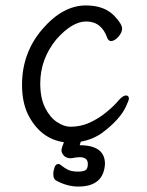

<svg xmlns="http://www.w3.org/2000/svg" viewBox="-20 -506 540 706"><path d="M268 180Q226 180 185 157Q176 151 176 134Q176 122 180.5 109.5Q185 97 194 97Q201 97 202 100Q220 114 233 119.5Q246 125 268 125Q285 125 294 120Q303 115 303 97Q303 72 273 72Q262 72 241 76Q224 76 215 66.5Q206 57 206 45Q207 37 215 17Q127 4 82 -87Q61 -132 61 -194Q61 -312 136 -399Q211 -486 296 -486Q365 -486 402 -446Q429 -417 429 -401Q429 -386 415 -370.5Q401 -355 388 -355Q380 -355 375 -365Q354 -427 297 -427Q245 -427 187 -361Q128 -289 128 -199Q128 -146 145.5 -110.5Q163 -75 189 -57.5Q215 -40 239 -40Q276 -40 308.5 -54.5Q341 -69 370 -92.5Q399 -116 418 -139Q433 -155 443 -155Q454 -155 454 -143Q454 -138 444 -116Q422 -67 355 -17Q321 7 277 15L273 28Q366 28 366 97Q361 180 268 180Z"/></svg>

Font: LXGW WenKai Mono Lite
Style: Regular
Weight: 400
Monospace: yes
Designer: LXGW / Fontworks Inc.
Foundry: LXGW / Fontworks Inc.
Version: Version 1.520; June 14, 2025